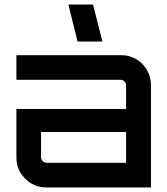

<svg xmlns="http://www.w3.org/2000/svg" viewBox="-20 -822 734 842"><path d="M182 0Q146 0 116.5 -18Q87 -36 69.5 -65Q52 -94 52 -130V-344H533V-447Q533 -457 526 -464.5Q519 -472 509 -472H52V-580H512Q548 -580 577.5 -562.5Q607 -545 624.5 -515Q642 -485 642 -450V0ZM185 -108H533V-243H160V-133Q160 -123 167.5 -115.5Q175 -108 185 -108ZM320 -640 280 -802H388L429 -640Z"/></svg>

Font: Orbitron Medium
Style: Regular
Weight: 500
Designer: Matt McInerney
Foundry: The League of Moveable Type
Version: Version 2.001